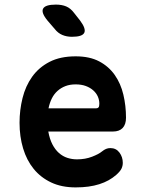

<svg xmlns="http://www.w3.org/2000/svg" viewBox="-20 -805 640 835"><path d="M460 -161Q485 -161 499.5 -141.5Q514 -122 514 -97Q514 -83 508 -71Q502 -59 485 -44Q470 -31 452 -21Q434 -11 412 -4Q390 3 364.5 6.5Q339 10 309 10Q248 10 202.5 -11.5Q157 -33 126.5 -70.5Q96 -108 80.5 -159.5Q65 -211 65 -271Q65 -326 78 -378.5Q91 -431 120 -471.5Q149 -512 195.5 -536Q242 -560 309 -560Q370 -560 411.5 -538Q453 -516 479 -479Q505 -442 516.5 -393.5Q528 -345 528 -293Q528 -264 513.5 -248.5Q499 -233 471 -233H190Q196 -200 208 -177Q220 -154 236.5 -139.5Q253 -125 273 -118.5Q293 -112 315 -112Q351 -112 380.5 -123.5Q410 -135 423 -146Q433 -154 441.5 -157.5Q450 -161 460 -161ZM191 -334H399Q405 -334 408.5 -338Q412 -342 412 -354Q412 -370 405.5 -385Q399 -400 385.5 -412Q372 -424 353 -431Q334 -438 309 -438Q284 -438 264.5 -430.5Q245 -423 230 -409.5Q215 -396 205.5 -377Q196 -358 191 -334ZM218 -679 187 -715Q158 -750 167.5 -767.5Q177 -785 223 -785Q249 -785 268 -777Q287 -769 302 -749L328 -716Q355 -680 346.5 -662.5Q338 -645 293 -645Q270 -645 251 -653Q232 -661 218 -679Z"/></svg>

Font: Maple Mono NL
Style: Bold
Weight: 700
Monospace: yes
Designer: subframe7536
Version: Version 7.000